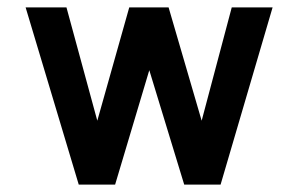

<svg xmlns="http://www.w3.org/2000/svg" viewBox="-20 -488 798 517"><path d="M574 9H476L382 -299L290 9H192L49 -468H159L242 -163L328 -468H434L523 -163L604 -468H714Z"/></svg>

Font: SUITE
Style: Bold
Weight: 700
Designer: Sun
Foundry: Sun
Version: Version 2.040